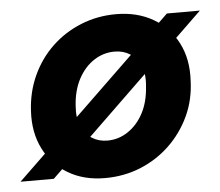

<svg xmlns="http://www.w3.org/2000/svg" viewBox="-69 -556 706 615"><g transform="rotate(-5 284.0 -248.0)"><path d="M-26 0 488 -496H594L81 0ZM245 12Q177 12 126.5 -18Q76 -48 49.5 -101Q23 -154 27 -222Q30 -283 54 -335.5Q78 -388 118.5 -426.5Q159 -465 212 -486.5Q265 -508 325 -508Q393 -508 444 -478.5Q495 -449 522 -396.5Q549 -344 545 -275Q543 -213 518.5 -161Q494 -109 453 -70Q412 -31 359 -9.5Q306 12 245 12ZM263 -107Q299 -107 329.5 -127.5Q360 -148 379 -184Q398 -220 401 -270Q405 -309 393 -335.5Q381 -362 359.5 -375.5Q338 -389 310 -389Q274 -389 243.5 -369Q213 -349 193.5 -312.5Q174 -276 171 -226Q168 -188 179.5 -161.5Q191 -135 213 -121Q235 -107 263 -107Z"/></g></svg>

Font: DM Sans 36pt ExtraBold
Style: Italic
Weight: 800
Italic angle: -10°
Designer: Colophon Foundry, Jonny Pinhorn
Foundry: Colophon Foundry
Version: Version 4.004;gftools[0.9.30]